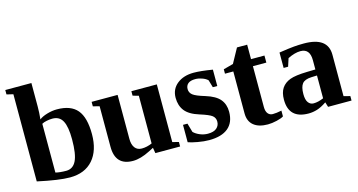

<svg xmlns="http://www.w3.org/2000/svg" viewBox="-76 -1009 2486 1335"><g transform="rotate(-15 1167.0 -341.0)"><path d="M372.6 -242.7Q372.6 -333 350.3 -375Q328.1 -417 277.3 -417Q258.8 -417 236.8 -412.8Q214.8 -408.7 200.7 -400.4V-49.3Q231.9 -41.5 277.3 -41.5Q325.7 -41.5 349.1 -88.6Q372.6 -135.7 372.6 -242.7ZM59.6 -650.9 12.7 -662.1V-693.8H200.7V-525.4Q200.7 -480 195.8 -433.1Q215.3 -449.2 252.2 -460.2Q289.1 -471.2 324.2 -471.2Q423.8 -471.2 469.7 -416.5Q515.6 -361.8 515.6 -242.2Q515.6 -124 456.8 -57.1Q397.9 9.8 291 9.8Q211.9 9.8 59.6 -23.4Z M900.4 -40 867.2 -22.9Q798.8 12.2 744.1 12.2Q617.2 12.2 617.2 -123V-415L571.3 -426.8V-459H758.3V-142.1Q758.3 -101.1 775.6 -78.1Q793 -55.2 825.2 -55.2Q862.3 -55.2 899.4 -71.8V-415L857.4 -426.8V-459H1040.5V-43.9L1085.4 -32.2V0H907.2Z M1477.1 -145.5Q1477.1 -68.8 1429.9 -29.5Q1382.8 9.8 1293 9.8Q1255.9 9.8 1211.2 1.7Q1166.5 -6.3 1143.6 -15.1V-140.1H1175.8L1194.3 -75.7Q1211.4 -58.6 1239.3 -47.1Q1267.1 -35.6 1295.9 -35.6Q1338.4 -35.6 1359.1 -54Q1379.9 -72.3 1379.9 -100.6Q1379.9 -127.4 1359.9 -143.6Q1339.8 -159.7 1272.5 -180.7Q1201.7 -202.6 1172.1 -240.7Q1142.6 -278.8 1142.6 -334.5Q1142.6 -397 1189 -434.1Q1235.4 -471.2 1308.6 -471.2Q1358.9 -471.2 1443.8 -457V-339.4H1411.6L1396 -393.1Q1381.8 -407.2 1356.2 -416.3Q1330.6 -425.3 1307.6 -425.3Q1272.5 -425.3 1255.6 -410.9Q1238.8 -396.5 1238.8 -371.6Q1238.8 -345.7 1259.8 -329.1Q1280.8 -312.5 1346.2 -293Q1417.5 -271 1447.3 -235.1Q1477.1 -199.2 1477.1 -145.5Z M1715.3 9.8Q1649.4 9.8 1613.5 -20Q1577.6 -49.8 1577.6 -106V-408.2H1517.6V-439.9L1588.4 -459L1645.5 -563H1718.8V-459H1815.4V-408.2H1718.8V-114.7Q1718.8 -83 1731.9 -66.9Q1745.1 -50.8 1766.6 -50.8Q1792.5 -50.8 1830.1 -58.6V-17.1Q1815.4 -6.8 1780 1.5Q1744.6 9.8 1715.3 9.8Z M2101.1 -469.2Q2273.4 -469.2 2273.4 -342.3V-43.9L2319.3 -32.2V0H2150.4L2139.6 -35.2Q2101.6 -9.3 2070.8 0.2Q2040 9.8 2008.8 9.8Q1866.7 9.8 1866.7 -127Q1866.7 -178.7 1887.7 -209.7Q1908.7 -240.7 1948.2 -255.6Q1987.8 -270.5 2072.8 -272.5L2132.3 -273.9V-340.8Q2132.3 -423.8 2064.5 -423.8Q2023.4 -423.8 1972.7 -398.4L1954.1 -341.3H1921.9V-452.1Q1995.6 -463.4 2030.3 -466.3Q2064.9 -469.2 2101.1 -469.2ZM2132.3 -230.5 2091.3 -229Q2043.9 -227.1 2025.6 -204.1Q2007.3 -181.2 2007.3 -129.9Q2007.3 -88.4 2022 -68.8Q2036.6 -49.3 2060.1 -49.3Q2093.3 -49.3 2132.3 -66.4Z"/></g></svg>

Font: Liberation Serif
Style: Bold
Weight: 700
Designer: Steve Matteson
Foundry: Ascender Corporation
Version: Version 2.1.5